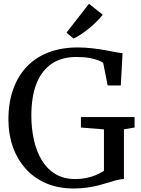

<svg xmlns="http://www.w3.org/2000/svg" viewBox="-20 -1008 760 1038"><path d="M377.5 11Q294 11 228.5 -17.5Q163 -46 117.8 -97Q72.5 -148 49 -215.5Q25.5 -283 25.5 -361Q25.5 -454.5 51.8 -527Q78 -599.5 127 -649.8Q176 -700 245 -725.8Q314 -751.5 399.5 -751.5Q439 -751.5 476.8 -747.2Q514.5 -743 547 -737Q579.5 -731 604.2 -726.2Q629 -721.5 642.5 -720.5L633 -546H562L538 -667.5Q531.5 -673.5 513 -681.2Q494.5 -689 464.5 -694.5Q434.5 -700 393 -700Q315 -700 260.8 -664.2Q206.5 -628.5 178 -558Q149.5 -487.5 149.5 -382.5Q149.5 -315.5 162.8 -254Q176 -192.5 204.5 -144.2Q233 -96 278.2 -68Q323.5 -40 387 -40Q419 -40 446.8 -45.8Q474.5 -51.5 498.2 -61.5Q522 -71.5 542 -84.5V-308.5L417.5 -318.5V-375H707.5V-318.5L650 -309V-40Q630.5 -39.5 610 -34Q589.5 -28.5 565.8 -21Q542 -13.5 514 -6.2Q486 1 452 6Q418 11 377.5 11ZM376.5 -800 339.5 -831.5 461 -987.5 535.5 -928.5Q522 -911 502.8 -891.8Q483.5 -872.5 461.2 -854.5Q439 -836.5 417.5 -822.2Q396 -808 377.5 -800Z"/></svg>

Font: Merriweather 28pt
Style: Regular
Weight: 400
Version: Version 2.100